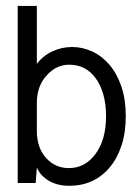

<svg xmlns="http://www.w3.org/2000/svg" viewBox="-20 -611 469 641"><path d="M346.7 -52.7Q294.9 9.3 210.9 9.3Q156.2 9.3 122.1 -23.4Q110.4 -34.7 103 -51.8L99.1 0H39.1V-591.3H103V-397.9Q124 -425.3 155.3 -439.7Q186.5 -454.1 220.9 -454.1Q255.4 -454.1 288.1 -439Q320.8 -423.8 345.7 -394.5Q370.6 -365.2 385.3 -322Q399.9 -278.8 399.9 -223.4Q399.9 -168 385.7 -125.2Q371.6 -82.5 346.7 -52.7ZM334 -222.7Q334 -264.2 324.7 -296.4Q315.4 -328.6 298.8 -350.6Q266.1 -395 210.9 -395Q168.9 -395 137.7 -361.3Q103 -325.2 103 -267.1V-173.8Q103 -116.2 135.7 -81.5Q166 -49.8 210 -49.8Q263.2 -49.8 297.9 -95.7Q334 -143.6 334 -222.7Z"/></svg>

Font: Meera
Style: Regular
Weight: 400
Designer: Hussain KH and Suresh P for Swathanthra Malayalam Computing (SMC)
Version: 7.0.0+20160512